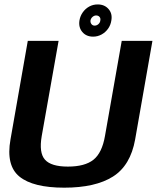

<svg xmlns="http://www.w3.org/2000/svg" viewBox="-20 -864 725 888"><path d="M277 4Q421 4 502.2 -47.2Q583.5 -98.5 605 -219L685 -675H543L465.5 -235Q452 -157 412.2 -125.2Q372.5 -93.5 294 -93.5Q216.5 -93.5 188 -125.5Q159.5 -157.5 173 -235L251 -675H108.5L28.5 -219Q7 -98.5 70 -47.2Q133 4 277 4ZM410.5 -694.5Q431.5 -694.5 449.8 -704.5Q468 -714.5 480 -731.5Q492 -748.5 495 -769.5Q500.5 -801 482 -822.2Q463.5 -843.5 432 -843.5Q410.5 -843.5 392.8 -833.8Q375 -824 363 -807.2Q351 -790.5 347.5 -769.5Q342.5 -737.5 360.8 -716Q379 -694.5 410.5 -694.5ZM417.5 -745.5Q408.5 -745.5 403 -752.5Q397.5 -759.5 398.5 -769.5Q400.5 -779.5 408.2 -786Q416 -792.5 424.5 -792.5Q434.5 -792.5 440.2 -786Q446 -779.5 444 -769.5Q443 -759.5 435.2 -752.5Q427.5 -745.5 417.5 -745.5Z"/></svg>

Font: Anybody Thin SemiBold
Style: Italic
Weight: 600
Italic angle: -10°
Version: Version 1.113;gftools[0.9.25]